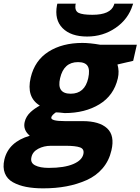

<svg xmlns="http://www.w3.org/2000/svg" viewBox="-40 -791 769 1051"><path d="M128 -366Q150 -460 225.5 -508Q301 -556 411 -556Q452 -556 509 -546H709L689 -458L603 -438Q614 -401 605 -362Q583 -268 504 -220Q425 -172 314 -172L285 -175L266 -176Q244 -161 241 -149Q235 -128 315 -128H412Q504 -128 546.5 -88.5Q589 -49 570 32Q557 89 521.5 130.5Q486 172 434 195Q382 218 323.5 229Q265 240 196 240Q144 240 103 232Q62 224 30.5 206.5Q-1 189 -13.5 157Q-26 125 -16 82Q7 -14 123 -48Q85 -80 95 -123Q102 -154 128 -178Q150 -198 178 -213Q103 -259 128 -366ZM319 7H239Q200 7 169 23.5Q138 40 132 70Q125 100 152 114Q179 128 227 128Q312 128 361 107Q408 87 416 54Q423 25 398.5 16Q374 7 319 7ZM289 -363Q269 -278 347 -278Q424 -278 443 -363Q453 -409 439.5 -430Q426 -451 387 -451Q309 -451 289 -363ZM375 -771 373 -764Q369 -731 390.5 -720.5Q412 -710 466 -710Q565 -710 584 -764L586 -771H689L686 -763Q662 -686 593 -638.5Q524 -591 437 -591Q348 -591 302.5 -637Q257 -683 272 -763L274 -771Z"/></svg>

Font: Passageway
Style: BdIt
Weight: 700
Foundry: Ascender Corporation
Version: Version 1.11